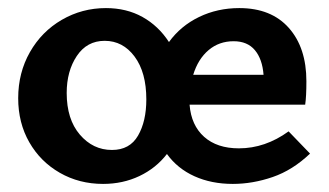

<svg xmlns="http://www.w3.org/2000/svg" viewBox="-20 -448 814 475"><path d="M747 -68Q704 -27 654.5 -10Q605 7 556 7Q503 7 461 -12Q419 -31 393 -67Q366 -32 325 -12.5Q284 7 235 7Q176 7 128 -20.5Q80 -48 52.5 -96Q25 -144 25 -205Q25 -268 54 -319Q83 -370 133 -399Q183 -428 242 -428Q293 -428 332.5 -406Q372 -384 398 -344Q427 -384 472.5 -406Q518 -428 572 -428Q651 -428 694.5 -379Q738 -330 738 -247Q738 -209 735 -189H449Q453 -138 485 -109.5Q517 -81 571 -81Q636 -81 694 -123ZM342 -202Q342 -269 313 -308Q284 -347 239 -347Q195 -347 170 -309.5Q145 -272 145 -218Q145 -153 177.5 -115Q210 -77 257 -77Q301 -77 321.5 -112.5Q342 -148 342 -202ZM458 -263H632Q629 -302 610.5 -324Q592 -346 558 -346Q522 -346 496 -324Q470 -302 458 -263Z"/></svg>

Font: Ysabeau Infant
Style: Bold
Weight: 700
Designer: Christian Thalmann (Catharsis Fonts)
Version: Version 0.003